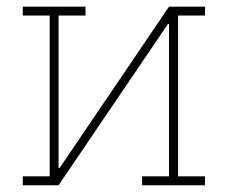

<svg xmlns="http://www.w3.org/2000/svg" viewBox="-20 -548 700 568"><path d="M47.4 0V-26.4H127V-502H47.4V-528.3H153.3H232.9V-502H153.3V-51.8L156.2 -50.8L480 -528.3H506.8H586.4V-502H506.8V-26.4H586.4V0H400.4V-26.4H480V-476.6L477.1 -477.5L153.3 0Z"/></svg>

Font: Roboto Slab LO Thin
Style: Regular
Weight: 250
Designer: Google
Version: Version 2.00;September 28, 2018;FontCreator 11.5.0.2427 64-b